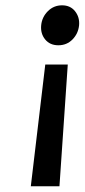

<svg xmlns="http://www.w3.org/2000/svg" viewBox="-20 -674 310 704"><path d="M228.5 -437.5 198 9H93L146 -437.5ZM207.5 -654.5Q238 -654.5 255.2 -632.8Q272.5 -611 270 -581.5Q267 -551 246 -529.5Q225 -508 194 -508Q163 -508 145.5 -529.5Q128 -551 131 -581.5Q134 -611.5 155.5 -633Q177 -654.5 207.5 -654.5Z"/></svg>

Font: Karla SemiBold
Style: Italic
Weight: 600
Italic angle: -8°
Designer: Jonathan Pinhorn
Version: Version 2.004;gftools[0.9.33]